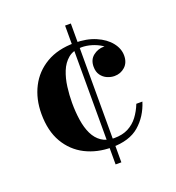

<svg xmlns="http://www.w3.org/2000/svg" viewBox="-119 -650 761 831"><g transform="rotate(-20 261.0 -234.0)"><path d="M283 10Q216 10 162.2 -17.2Q108.5 -44.5 77.2 -98Q46 -151.5 46 -230Q46 -298.5 73.8 -352.8Q101.5 -407 155 -438.5Q208.5 -470 285.5 -470Q341 -470 382.2 -452.2Q423.5 -434.5 446.2 -406Q469 -377.5 469 -345.5Q469 -313 448.8 -294.5Q428.5 -276 400 -276Q383.5 -276 366.8 -283.2Q350 -290.5 339 -305.8Q328 -321 328 -344.5Q328 -377 349.8 -394.2Q371.5 -411.5 400 -411.5Q427 -411.5 447.5 -394.8Q468 -378 468 -345.5H442Q442 -367 429.5 -384.8Q417 -402.5 397 -415.2Q377 -428 353.5 -435Q330 -442 307.5 -442Q269 -442 245.5 -422.5Q222 -403 209.2 -371.2Q196.5 -339.5 191.8 -302.5Q187 -265.5 187 -230Q187 -187 192.8 -149.5Q198.5 -112 212 -84Q225.5 -56 248.8 -40Q272 -24 306.5 -24Q345 -24 371.8 -38Q398.5 -52 416.8 -76.2Q435 -100.5 447 -131H475Q455.5 -68.5 410 -29.2Q364.5 10 283 10ZM273 85V-554.5H299.5V85Z"/></g></svg>

Font: Bodoni Moda 9pt SemiBold
Style: Regular
Weight: 600
Designer: Owen Earl
Foundry: indestructible type
Version: Version 2.005